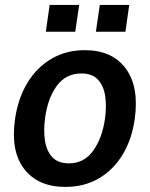

<svg xmlns="http://www.w3.org/2000/svg" viewBox="-20 -724 588 754"><path d="M236.5 10Q129.5 10 75.2 -60.2Q21 -130.5 39 -256Q50.5 -337 87.2 -398Q124 -459 181.8 -493Q239.5 -527 313 -527Q420.5 -527 473.8 -455Q527 -383 509 -256Q498 -177.5 462 -117.5Q426 -57.5 368.8 -23.8Q311.5 10 236.5 10ZM251 -82.5Q310.5 -82.5 346.2 -132.5Q382 -182.5 392.5 -259.5Q399 -307 393 -347Q387 -387 364.8 -411.2Q342.5 -435.5 299.5 -435.5Q238.5 -435.5 202.8 -386.5Q167 -337.5 157 -259.5Q150.5 -212.5 156.5 -172.2Q162.5 -132 185 -107.2Q207.5 -82.5 251 -82.5ZM356.5 -599.5 372 -704.5H487.5L472.5 -599.5ZM160 -599.5 175 -704.5H291L275.5 -599.5Z"/></svg>

Font: Public Sans SemiBold
Style: Italic
Weight: 600
Italic angle: -8°
Designer: The Public Sans project authors (U.S. Web Design System). Libre Franklin designed by Pablo Impallari and Rodrigo Fuenzal
Version: Version 1.007; ttfautohint (v1.8.1) -l 8 -r 50 -G 200 -x 14 